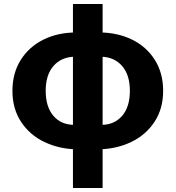

<svg xmlns="http://www.w3.org/2000/svg" viewBox="-20 -736 876 958"><path d="M42 -283Q42 -371 83.5 -437Q125 -503 197 -538.5Q269 -574 360 -574L351 -453Q285 -451 246.5 -406.5Q208 -362 208 -283Q208 -203 246.5 -158Q285 -113 351 -113L360 9Q274 7 201.5 -27.5Q129 -62 85.5 -127.5Q42 -193 42 -283ZM628 -283Q628 -362 589.5 -406.5Q551 -451 486 -453L476 -574Q565 -574 637.5 -539Q710 -504 752 -438Q794 -372 794 -283Q794 -193 750.5 -127.5Q707 -62 634.5 -27.5Q562 7 476 9L486 -113Q550 -113 589 -157.5Q628 -202 628 -283ZM344 -716H492V202H344Z"/></svg>

Font: Merged Yaku Han JP ExtraBold
Style: Regular
Weight: 800
Designer: Ryoko NISHIZUKA 西塚涼子 (kana, bopomofo & ideographs); Paul D. Hunt (Latin, Greek & Cyrillic); Sandoll Communications 산돌커뮤니
Foundry: Adobe
Version: Version 2.004